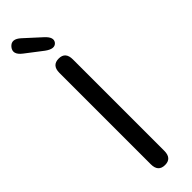

<svg xmlns="http://www.w3.org/2000/svg" viewBox="-322 -944 936 936"><g transform="rotate(-45 146.5 -475.5)"><path d="M147 0Q100 0 100 -52V-682Q100 -734 147 -734Q193 -734 193 -682V-52Q193 0 147 0ZM188 -801Q168 -778 127 -808L41 -874Q-1 -906 24 -937Q50 -968 89 -932L169 -859Q207 -825 188 -801Z"/></g></svg>

Font: Resource Han Rounded KR
Style: Regular
Weight: 400
Designer: Cyano Hao (round all glyphs); Ryoko NISHIZUKA 西塚涼子 (kana, bopomofo & ideographs); Paul D. Hunt (Latin, Greek & Cyrillic)
Foundry: Cyano Hao
Version: 0.990